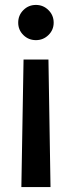

<svg xmlns="http://www.w3.org/2000/svg" viewBox="-20 -554 289 772"><path d="M65.9 198.2 74.7 -314.5H174.8L183.1 198.2ZM124.5 -392.6Q94.7 -392.6 74 -413.1Q53.2 -433.6 53.2 -462.9Q53.2 -492.7 74 -513.4Q94.7 -534.2 124.5 -534.2Q153.8 -534.2 174.8 -513.4Q195.8 -492.7 195.8 -462.9Q195.8 -433.6 174.8 -413.1Q153.8 -392.6 124.5 -392.6Z"/></svg>

Font: Inter 28pt Medium
Style: Regular
Weight: 500
Designer: Rasmus Andersson
Foundry: rsms
Version: Version 4.001;git-66647c0bb